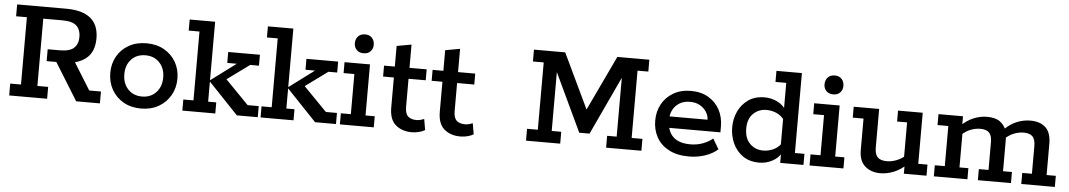

<svg xmlns="http://www.w3.org/2000/svg" viewBox="-35 -901 6819 1225"><g transform="rotate(5 3374.5 -288.0)"><path d="M36 0V-76H105V-507H36V-583H350Q454 -583 506.5 -540Q559 -497 559 -411Q559 -324 506 -281.5Q453 -239 359 -239H341L418 -276L542 -76H617V0H465L317 -239H255V-315H332Q397 -315 423.5 -340.5Q450 -366 450 -411Q450 -456 424 -481.5Q398 -507 332 -507H210V-76H279V0Z M881 10Q816 10 767.5 -18Q719 -46 692.5 -93.5Q666 -141 666 -200Q666 -259 692.5 -306Q719 -353 767.5 -380.5Q816 -408 881 -408Q945 -408 993.5 -380.5Q1042 -353 1069 -306Q1096 -259 1096 -200Q1096 -141 1069 -93.5Q1042 -46 993.5 -18Q945 10 881 10ZM881 -67Q936 -67 970.5 -104Q1005 -141 1005 -200Q1005 -258 970.5 -294.5Q936 -331 881 -331Q824 -331 790 -294.5Q756 -258 756 -200Q756 -141 790 -104Q824 -67 881 -67Z M1304 -71H1356V0H1145V-71H1210V-512H1141V-583H1304V-208L1465 -328H1404V-398H1607V-328H1551L1366 -193L1396 -236L1557 -71H1628V0H1494L1304 -200Z M1805 -71H1857V0H1646V-71H1711V-512H1642V-583H1805V-208L1966 -328H1905V-398H2108V-328H2052L1867 -193L1897 -236L2058 -71H2129V0H1995L1805 -200Z M2154 0V-71H2218V-328H2149V-398H2312V-71H2371V0ZM2265 -465Q2236 -465 2220 -482Q2204 -499 2204 -524Q2204 -551 2220 -568.5Q2236 -586 2265 -586Q2293 -586 2309 -568.5Q2325 -551 2325 -524Q2325 -499 2309 -482Q2293 -465 2265 -465Z M2615 10Q2552 10 2511.5 -24.5Q2471 -59 2471 -136V-328H2402V-398H2471V-530L2565 -547V-398H2675V-328H2565V-149Q2565 -104 2584.5 -87Q2604 -70 2638 -70Q2651 -70 2664 -73.5Q2677 -77 2687 -81L2699 -11Q2684 -2 2661.5 4Q2639 10 2615 10Z M2926 10Q2863 10 2822.5 -24.5Q2782 -59 2782 -136V-328H2713V-398H2782V-530L2876 -547V-398H2986V-328H2876V-149Q2876 -104 2895.5 -87Q2915 -70 2949 -70Q2962 -70 2975 -73.5Q2988 -77 2998 -81L3010 -11Q2995 -2 2972.5 4Q2950 10 2926 10Z M3346 0V-76H3415V-507H3346V-583H3546L3721 -216H3706L3880 -583H4085V-507H4016V-76H4085V0H3859V-76H3920V-453L3746 -80H3680L3504 -453V-76H3565V0Z M4390 10Q4313 10 4260.5 -18Q4208 -46 4182 -93.5Q4156 -141 4156 -200Q4156 -258 4181.5 -305Q4207 -352 4255 -380Q4303 -408 4367 -408Q4433 -408 4480 -380Q4527 -352 4552 -305Q4577 -258 4577 -199V-161H4208V-234H4488Q4488 -259 4473.5 -282.5Q4459 -306 4432.5 -322Q4406 -338 4367 -338Q4328 -338 4301 -321.5Q4274 -305 4259.5 -279Q4245 -253 4245 -225V-200Q4245 -139 4282 -103.5Q4319 -68 4393 -68Q4435 -68 4472.5 -82Q4510 -96 4535 -118L4574 -52Q4542 -23 4493.5 -6.5Q4445 10 4390 10Z M4840 10Q4777 10 4734.5 -20Q4692 -50 4670.5 -98Q4649 -146 4649 -200Q4649 -254 4670.5 -301Q4692 -348 4734.5 -378Q4777 -408 4840 -408Q4883 -408 4922 -388.5Q4961 -369 4982 -331L4968 -332V-512H4899V-583H5062V-71H5123V0H4974V-72L4982 -67Q4961 -30 4922 -10Q4883 10 4840 10ZM4858 -69Q4890 -69 4920.5 -82Q4951 -95 4973 -124L4968 -85V-310L4973 -274Q4951 -304 4920.5 -316.5Q4890 -329 4858 -329Q4808 -329 4773.5 -295.5Q4739 -262 4739 -200Q4739 -137 4773.5 -103Q4808 -69 4858 -69Z M5162 0V-71H5226V-328H5157V-398H5320V-71H5379V0ZM5273 -465Q5244 -465 5228 -482Q5212 -499 5212 -524Q5212 -551 5228 -568.5Q5244 -586 5273 -586Q5301 -586 5317 -568.5Q5333 -551 5333 -524Q5333 -499 5317 -482Q5301 -465 5273 -465Z M5615 10Q5556 10 5517.5 -23.5Q5479 -57 5479 -127V-328H5410V-398H5573V-149Q5573 -108 5591.5 -89Q5610 -70 5651 -70Q5681 -70 5713 -82.5Q5745 -95 5778 -124L5758 -93V-328H5694V-398H5852V-71H5911V0H5766V-60L5785 -63Q5747 -26 5703 -8Q5659 10 5615 10Z M5958 0V-71H6022V-328H5953V-398H6110V-338L6097 -335Q6135 -373 6178 -390.5Q6221 -408 6263 -408Q6317 -408 6346 -387Q6375 -366 6388 -331L6375 -336Q6413 -374 6455.5 -391Q6498 -408 6541 -408Q6604 -408 6639 -375Q6674 -342 6674 -271V-71H6733V0H6518V-71H6580V-249Q6580 -290 6562.5 -309Q6545 -328 6505 -328Q6476 -328 6445 -316.5Q6414 -305 6382 -276L6390 -319Q6393 -307 6394 -292.5Q6395 -278 6395 -271V-71H6452V0H6240V-71H6302V-249Q6302 -290 6284.5 -309Q6267 -328 6227 -328Q6198 -328 6167 -316.5Q6136 -305 6104 -276L6116 -303V-71H6173V0Z"/></g></svg>

Font: Rokkitt Medium
Style: Regular
Weight: 500
Version: Version 3.103